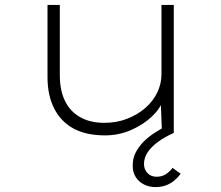

<svg xmlns="http://www.w3.org/2000/svg" viewBox="-20 -540 897 780"><path d="M407 10Q329 10 277.5 -18.5Q226 -47 199.5 -100.5Q173 -154 173 -226V-520H223V-235Q223 -172 244.5 -129Q266 -86 306.5 -63.5Q347 -41 404 -41Q454 -41 496.5 -57.5Q539 -74 570.5 -101.5Q602 -129 619 -164.5Q636 -200 636 -238V-520H686V0H638L633 -132L642 -133Q632 -100 597.5 -67Q563 -34 513 -12Q463 10 407 10ZM611 220Q586 220 565 209.5Q544 199 531.5 179.5Q519 160 519 133Q519 102 532 78Q545 54 564.5 34.5Q584 15 608.5 -0.5Q633 -16 658 -30L686 0Q650 16 623 35.5Q596 55 580.5 77.5Q565 100 565 126Q565 148 579 163Q593 178 616 178Q636 178 651.5 169Q667 160 681 142L714 166Q703 181 688 193.5Q673 206 654 213Q635 220 611 220Z"/></svg>

Font: Lexend Tera ExtraLight
Style: Regular
Weight: 250
Designer: Bonnie Shaver-Troup, Thomas Jockin
Foundry: Lexend
Version: Version 1.007